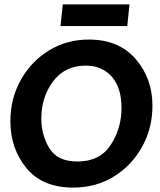

<svg xmlns="http://www.w3.org/2000/svg" viewBox="-20 -839 726 869"><path d="M264 -819H566L556 -721H254ZM382 -660Q518 -660 594 -572Q670 -484 670 -360Q670 -260 624 -176Q578 -92 497 -41Q416 10 311 10Q172 10 99.5 -78.5Q27 -167 27 -290Q27 -393 74 -477Q121 -561 201.5 -610.5Q282 -660 382 -660ZM331 -108Q432 -108 481 -183Q530 -258 530 -350Q530 -442 486 -492Q442 -542 368 -542Q274 -542 220.5 -471Q167 -400 167 -302Q167 -228 203.5 -168Q240 -108 331 -108Z"/></svg>

Font: Zilla Slab
Style: Bold Italic
Weight: 700
Italic angle: -6°
Designer: Typotheque.com
Foundry: Typotheque type foundry
Version: Version 1.1; 2017; ttfautohint (v1.6)